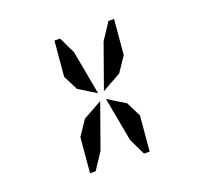

<svg xmlns="http://www.w3.org/2000/svg" viewBox="-123 -1000 1062 999"><g transform="rotate(-20 408.0 -500.0)"><path d="M513 -765 573 -856H604L587 -662L532 -580L426 -521ZM257 -662 274 -856H305L349 -765L394 -521L298 -580ZM303 -235 243 -144H212L229 -338L284 -420L390 -479ZM559 -338 542 -144H511L467 -235L422 -479L518 -420Z"/></g></svg>

Font: DSEG14 Modern
Style: Bold Italic
Weight: 700
Italic angle: -5°
Designer: Keshikan(Twitter:@keshinomi_88pro)
Version: Version 0.46